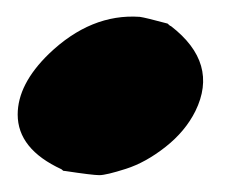

<svg xmlns="http://www.w3.org/2000/svg" viewBox="-20 -94 275 228"><path d="M57 109H56Q55 109 53 107Q1 83 1 42Q1 6 38 -30Q88 -78 146 -74Q153 -73 179 -66Q182 -63 183 -63Q240 -19 212 38Q200 62 176.5 80.5Q153 99 129.5 106.5Q106 114 98 114Q90 114 57 109Z"/></svg>

Font: Knewave
Style: Regular
Weight: 400
Designer: Tyler Finck
Foundry: Tyler Finck
Version: Version 1.001